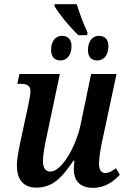

<svg xmlns="http://www.w3.org/2000/svg" viewBox="-20 -891 608 921"><path d="M356 -722H398L400 -735C380 -777 361 -829 348 -871H242L241 -862C265 -822 314 -762 356 -722ZM270 -601C295 -601 323 -619 323 -670C323 -704 304 -719 277 -719C245 -719 225 -692 225 -651C225 -617 243 -601 270 -601ZM447 -601C472 -601 500 -619 500 -670C500 -704 481 -719 454 -719C423 -719 402 -692 402 -651C402 -617 419 -601 447 -601ZM426 10C487 10 527 -23 555 -53L536 -84C516 -69 502 -61 484 -61C466 -61 455 -77 455 -105C455 -135 462 -174 468 -204L539 -536H417L366 -290C343 -185 275 -68 222 -68C195 -68 186 -90 186 -119C186 -148 195 -198 204 -237L267 -536H73L63 -489H76C110 -489 126 -480 126 -454C126 -438 121 -414 116 -388L78 -212C71 -177 61 -131 61 -97C61 -40 84 9 154 9C234 9 279 -41 332 -120H337C335 -104 334 -90 334 -79C334 -31 357 10 426 10Z"/></svg>

Font: Noto Serif Condensed SemiBold
Style: Italic
Weight: 600
Width: 3
Italic angle: -12°
Designer: Monotype Design Team
Foundry: Monotype Imaging Inc.
Version: Version 2.014